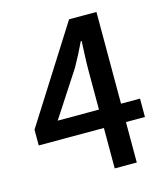

<svg xmlns="http://www.w3.org/2000/svg" viewBox="-110 -823 790 908"><g transform="rotate(-15 285.0 -368.5)"><path d="M339 0H447V-198H540V-288H447V-737H313L20 -275V-198H339ZM339 -288H137L281 -509C302 -547 322 -585 340 -623H344C342 -582 339 -520 339 -480Z"/></g></svg>

Font: Noto Sans CJK SC Medium
Style: Regular
Weight: 500
Designer: Ryoko NISHIZUKA 西塚涼子 (kana, bopomofo & ideographs); Paul D. Hunt (Latin, Greek & Cyrillic); Sandoll Communications 산돌커뮤니
Foundry: Adobe
Version: Version 2.004;hotconv 1.0.118;makeotfexe 2.5.65603